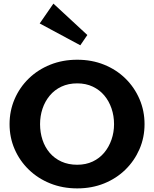

<svg xmlns="http://www.w3.org/2000/svg" viewBox="-20 -1031 854 1064"><path d="M408 13Q327 13 258.5 -14.5Q190 -42 139.5 -91Q89 -140 61 -204.5Q33 -269 33 -343Q33 -417 61 -482Q89 -547 139.5 -596Q190 -645 258.5 -672.5Q327 -700 408 -700Q489 -700 557 -672.5Q625 -645 675 -596Q725 -547 753 -482Q781 -417 781 -343Q781 -269 753 -204.5Q725 -140 675 -91Q625 -42 557 -14.5Q489 13 408 13ZM408 -118Q456 -118 494 -136Q532 -154 558 -185.5Q584 -217 598 -257.5Q612 -298 612 -343Q612 -389 598 -430Q584 -471 558 -502Q532 -533 494 -551Q456 -569 408 -569Q359 -569 320.5 -551Q282 -533 255.5 -501Q229 -469 215.5 -428.5Q202 -388 202 -343Q202 -297 215.5 -256Q229 -215 255.5 -184Q282 -153 320.5 -135.5Q359 -118 408 -118ZM425 -780 200 -901 276 -1011 464 -837Z"/></svg>

Font: BioRhyme ExtraBold ExtraBold
Style: Regular
Weight: 800
Version: Version 1.600;gftools[0.9.33]